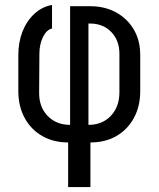

<svg xmlns="http://www.w3.org/2000/svg" viewBox="-20 -575 640 775"><path d="M255 180V0Q196 0 150.5 -26Q105 -52 79.5 -99Q54 -146 54 -207V-353Q54 -405 71 -448Q88 -491 119 -519.5Q150 -548 190 -555V-460Q168 -455 153.5 -425.5Q139 -396 139 -358L138 -202Q137 -144 172 -107.5Q207 -71 263 -71V-550H343Q403 -550 448.5 -525Q494 -500 520 -456Q546 -412 546 -353V-207Q546 -146 520.5 -99Q495 -52 450 -26Q405 0 345 0V180ZM337 -71Q393 -71 427.5 -107.5Q462 -144 462 -202V-358Q462 -412 429 -446Q396 -480 343 -480H337Z"/></svg>

Font: JetBrains Mono
Style: Regular
Weight: 400
Monospace: yes
Designer: Philipp Nurullin, Konstantin Bulenkov
Foundry: JetBrains
Version: Version 2.305